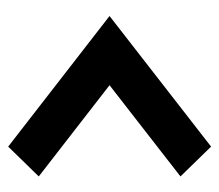

<svg xmlns="http://www.w3.org/2000/svg" viewBox="-54 -610 548 481"><g transform="rotate(-90 220.5 -369.0)"><path d="M94.2 -114.7 19.5 -191.4 248 -369.1 19.5 -546.4 94.2 -623 421.4 -369.1Z"/></g></svg>

Font: Estedad-FD Black
Style: Regular
Weight: 900
Designer: Amin Abedi
Version: Version 7.3